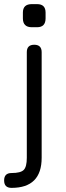

<svg xmlns="http://www.w3.org/2000/svg" viewBox="-30 -711 322 931"><path d="M124 -579Q81 -579 81 -622V-650Q81 -691 124 -691H150Q191 -691 191 -650V-622Q191 -579 150 -579ZM26 128Q70 128 85 113Q100 98 100 54V-458Q100 -494 136 -494Q172 -494 172 -458V54Q172 200 26 200Q-10 200 -10 164Q-10 128 26 128Z"/></svg>

Font: Jura SemiBold
Style: Regular
Weight: 600
Designer: Daniel Johnson, Alexei Vanyashin
Foundry: Daniel Johnson
Version: Version 5.103